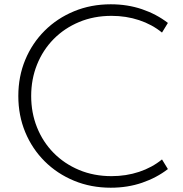

<svg xmlns="http://www.w3.org/2000/svg" viewBox="-20 -860 854 896"><path d="M497 16Q404.5 16 325.8 -16.5Q247 -49 188.5 -107.2Q130 -165.5 97.8 -243.2Q65.5 -321 65.5 -412Q65.5 -503 97.8 -580.8Q130 -658.5 188.5 -716.8Q247 -775 325.8 -807.5Q404.5 -840 497 -840Q575 -840 642.8 -817Q710.5 -794 763.5 -753L736 -708Q689.5 -746 629 -766Q568.5 -786 500.5 -786Q418 -786 349.2 -757.2Q280.5 -728.5 230.2 -677.5Q180 -626.5 152.8 -558.5Q125.5 -490.5 125.5 -412Q125.5 -333.5 152.8 -265.5Q180 -197.5 230.2 -146.5Q280.5 -95.5 349.2 -66.8Q418 -38 500.5 -38Q568.5 -38 629 -58Q689.5 -78 736 -116L763.5 -71Q711 -30.5 643.2 -7.2Q575.5 16 497 16Z"/></svg>

Font: Spartan Thin Light
Style: Regular
Weight: 300
Version: Version 1.004